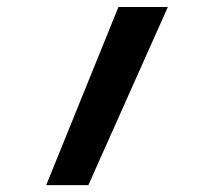

<svg xmlns="http://www.w3.org/2000/svg" viewBox="-20 -538 626 558"><path d="M114.3 0 324.2 -517.6H467.8L236.8 0Z"/></svg>

Font: Cascadia Code
Style: Regular
Weight: 400
Monospace: yes
Designer: Aaron Bell
Foundry: Saja Typeworks
Version: Version 2106.017